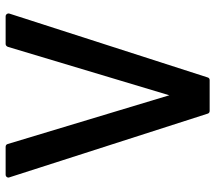

<svg xmlns="http://www.w3.org/2000/svg" viewBox="-60 -678 739 658"><g transform="rotate(-90 309.0 -349.5)"><path d="M29.8 -686Q27.8 -690.9 30.8 -695.1Q33.7 -699.2 39.1 -699.2H133.8Q142.1 -699.2 144 -691.9L311 -138.2L477.1 -691.9Q480.5 -699.2 486.8 -699.2H581.1Q586.4 -699.2 589.4 -695.1Q592.3 -690.9 590.8 -686L372.1 -6.8Q370.1 0 362.8 0H257.8Q250 0 248 -6.8Z"/></g></svg>

Font: Fragment Mono SemBd
Style: Regular
Weight: 600
Designer: Wei Huang based on Nimbus Sans by URW Studio, based on Helvetica by Max Miedinger.
Foundry: Wei Huang
Version: Version 1.011